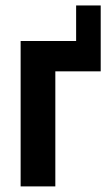

<svg xmlns="http://www.w3.org/2000/svg" viewBox="-20 -666 397 686"><path d="M53.7 -519.5H252V-646.5H339.8V-411.1H177.7V0H53.7Z"/></svg>

Font: Dinish
Style: Bold
Weight: 700
Designer: Bert Driehuis
Foundry: Playbeing
Version: Version 3.006; git-39231f3c-release